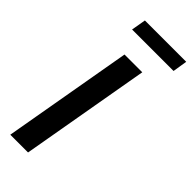

<svg xmlns="http://www.w3.org/2000/svg" viewBox="-274 -894 933 933"><g transform="rotate(45 192.5 -427.5)"><path d="M31 0 148 -668H270L153 0ZM88 -780 101 -855H385L373 -780Z"/></g></svg>

Font: Gantari SemiBold
Style: Italic
Weight: 600
Italic angle: -10°
Designer: Anugrah Pasau
Foundry: Lafontype
Version: Version 1.000